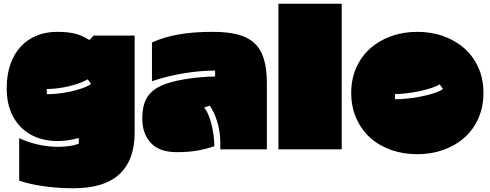

<svg xmlns="http://www.w3.org/2000/svg" viewBox="-20 -757 2631 1031"><path d="M16 -283Q16 -356 36 -412.5Q56 -469 92 -507.5Q128 -546 177.5 -566Q227 -586 286 -586Q316 -586 340 -583.5Q364 -581 384 -576Q404 -571 422.5 -562.5Q441 -554 460 -542L483 -566H703V-45Q703 102 621.5 178Q540 254 374 254Q297 254 218.5 243.5Q140 233 83 213V-15Q122 3 165 14.5Q208 26 250.5 29.5Q293 33 332.5 29.5Q372 26 403 15V-16Q323 6 252.5 -1.5Q182 -9 129.5 -43.5Q77 -78 46.5 -138.5Q16 -199 16 -283ZM469 -306 451 -331Q433 -320 406.5 -310.5Q380 -301 350.5 -294Q321 -287 290 -283Q259 -279 231 -279V-251Q259 -251 292 -254.5Q325 -258 357 -265Q389 -272 418.5 -282Q448 -292 469 -306Z M744 -120Q744 -198 774.5 -241Q805 -284 871 -307Q896 -316 928 -323Q960 -330 995 -335Q1030 -340 1066 -343Q1102 -346 1135 -346V-378Q1059 -378 970.5 -364Q882 -350 796 -321V-529Q860 -558 938.5 -572Q1017 -586 1123 -586Q1201 -586 1256 -572Q1311 -558 1346 -525.5Q1381 -493 1397 -440Q1413 -387 1413 -310V45H1163V11Q1163 -48 1147 -101.5Q1131 -155 1106 -190L1076 -179Q1089 -164 1099 -140.5Q1109 -117 1116 -88.5Q1123 -60 1127 -29.5Q1131 1 1131 28Q1092 42 1043 51Q994 60 929 60Q836 60 790 10.5Q744 -39 744 -120Z M1815 45H1475V-737H1815Z M1866 -258Q1866 -333 1893 -393.5Q1920 -454 1967.5 -496.5Q2015 -539 2080 -562.5Q2145 -586 2221 -586Q2297 -586 2362 -562.5Q2427 -539 2474.5 -496.5Q2522 -454 2549 -393.5Q2576 -333 2576 -258Q2576 -183 2549 -122Q2522 -61 2474.5 -18.5Q2427 24 2362 47.5Q2297 71 2221 71Q2145 71 2080 48Q2015 25 1967.5 -18Q1920 -61 1893 -122Q1866 -183 1866 -258ZM2359 -279 2341 -304Q2323 -293 2293.5 -283.5Q2264 -274 2230.5 -267Q2197 -260 2163 -256Q2129 -252 2101 -252V-224Q2129 -224 2165 -227.5Q2201 -231 2237 -238Q2273 -245 2305.5 -255Q2338 -265 2359 -279Z"/></svg>

Font: ChangwonDangamAsac Bold
Style: Regular
Weight: 700
Designer: Choi Chi-young, Lee Youngbeen, Kim Jungjin, Yoon Jihee, Han Dohee
Foundry: YoonDesign Inc.
Version: Version 1.010;Build 20210623